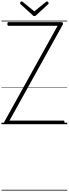

<svg xmlns="http://www.w3.org/2000/svg" viewBox="-20 -1701 940 2629"><path d="M56 0Q48 0 42.5 -5Q37 -10 36 -17.5Q35 -25 39 -33L769 -1348H97Q89 -1348 85 -1353.5Q81 -1359 81 -1373Q81 -1387 85 -1392.5Q89 -1398 97 -1398H823Q836 -1398 841 -1387Q846 -1376 840 -1365L110 -50H847Q855 -50 859 -45Q863 -40 863 -26Q863 -12 859 -6Q855 0 847 0ZM624 -1681Q631 -1681 638.5 -1673.5Q646 -1666 646 -1657Q646 -1655 645 -1652Q644 -1649 641 -1645L476 -1493Q470 -1488 465 -1484.5Q460 -1481 450 -1481Q441 -1481 436 -1484.5Q431 -1488 426 -1494L260 -1645Q257 -1649 256 -1652.5Q255 -1656 255 -1658Q255 -1667 262.5 -1674Q270 -1681 278 -1681Q282 -1681 285.5 -1678.5Q289 -1676 294 -1673L450 -1545L607 -1673Q611 -1676 615 -1678.5Q619 -1681 624 -1681ZM0 898H900V908H0ZM0 -20H900V0H0ZM0 -505H900V-500H0ZM0 -1418H900V-1408H0Z"/></svg>

Font: Playwrite FR Trad Guides
Style: Regular
Weight: 400
Designer: Veronika Burian, José Scaglione
Foundry: TypeTogether
Version: Version 1.003